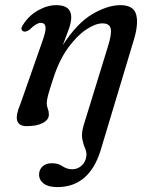

<svg xmlns="http://www.w3.org/2000/svg" viewBox="-20 -492 600 764"><path d="M380 107.5Q334.5 252.5 208 252.5Q172.5 252.5 154 238.5Q135.5 224.5 135.5 202.5Q135.5 183.5 149 170.5Q162.5 157.5 187 157.5Q211.5 157.5 228.8 169.5Q246 181.5 268 181.5Q289 181.5 305.5 166.5Q322 151.5 324 125Q324.5 111.5 317.8 96.2Q311 81 307.2 59.5Q303.5 38 313 6L409.5 -307Q425.5 -358 420.5 -378.5Q415.5 -399 387.5 -399Q360 -399 323 -374.5Q286 -350 250.5 -301Q215 -252 191.5 -178.5Q176.5 -133 171.2 -112.8Q166 -92.5 166 -81Q166 -70.5 170.2 -59.8Q174.5 -49 174.5 -36Q174.5 -15.5 150.5 -2.8Q126.5 10 86.5 10Q23.5 10 60.5 -76.5L147 -323Q163.5 -368 161.2 -384.5Q159 -401 142 -401Q133.5 -401 123 -394.8Q112.5 -388.5 97 -373.5Q81.5 -363 72.5 -367.5Q58 -375.5 73 -395.5Q95.5 -430.5 132 -451Q168.5 -471.5 204.5 -471.5Q263.5 -471.5 263.5 -423Q263.5 -404 253.8 -376.2Q244 -348.5 230 -312.5Q286.5 -400 347.5 -435.8Q408.5 -471.5 459 -471.5Q512.5 -471.5 522.2 -432.8Q532 -394 510.5 -326.5Z"/></svg>

Font: Fraunces 9pt
Style: Italic
Weight: 400
Italic angle: -16°
Version: Version 1.000;[b76b70a41]